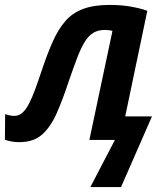

<svg xmlns="http://www.w3.org/2000/svg" viewBox="-52 -570 672 782"><path d="M316 192 416 0H312L406 -444Q400 -446 392 -447Q384 -448 375 -448Q347 -448 327.5 -436Q308 -424 292.5 -398.5Q277 -373 262 -333.5Q247 -294 228 -239Q204 -166 179.5 -110Q155 -54 120 -22.5Q85 9 27 9Q10 9 -4 6.5Q-18 4 -32 -1L-31 -105Q-21 -102 -12.5 -100Q-4 -98 6 -98Q25 -98 39.5 -111Q54 -124 66.5 -148.5Q79 -173 91.5 -207Q104 -241 118 -283Q141 -352 163.5 -402Q186 -452 215 -485Q244 -518 287.5 -534Q331 -550 396 -550Q441 -550 481 -543Q521 -536 548 -526L458 -96H567L441 192Z"/></svg>

Font: Noto Sans Display SemiBold
Style: Italic
Weight: 600
Italic angle: -12°
Designer: Monotype Design Team
Foundry: Monotype Imaging Inc.
Version: Version 2.003